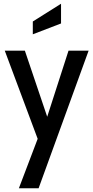

<svg xmlns="http://www.w3.org/2000/svg" viewBox="-20 -765 500 1027"><path d="M81 242 181.5 -22.5 5.5 -494H113L232.5 -140.5L346.5 -494H454L186.5 242ZM155.5 -581.5V-650L306.5 -745V-639.5Z"/></svg>

Font: Cabin Condensed Medium
Style: Regular
Weight: 500
Width: 3
Designer: Pablo Impallari
Foundry: Pablo Impallari. http://www.impallari.com Igino Marini. http://www.ikern.com
Version: Version 3.001; ttfautohint (v1.8.3)